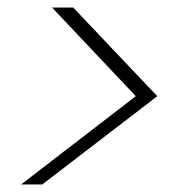

<svg xmlns="http://www.w3.org/2000/svg" viewBox="-20 -630 477 509"><path d="M340 -375 36 -141H92L397 -375L174 -610H118Z"/></svg>

Font: Momo Neue ExtLt
Style: Italic
Weight: 200
Italic angle: -10°
Designer: Ninad Kale (Devanagari), Jonny Pinhorn (Latin)
Foundry: Indian Type Foundry
Version: 4.004